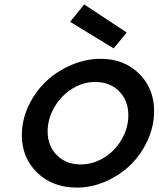

<svg xmlns="http://www.w3.org/2000/svg" viewBox="-20 -829 712 862"><path d="M294.9 -731 357.9 -809.1 548.8 -683.1 490.2 -611.8ZM78.1 -222.2Q78.1 -290 107.9 -353.5Q137.7 -417 186.3 -463.1Q234.9 -509.3 299.8 -537.1Q364.7 -564.9 432.1 -564.9Q537.6 -564.9 604.7 -498Q671.9 -431.2 671.9 -330.1Q671.9 -263.2 643.1 -199.7Q614.3 -136.2 567.1 -89.8Q520 -43.5 456.1 -15.1Q392.1 13.2 325.2 13.2Q216.3 13.2 147.2 -53.5Q78.1 -120.1 78.1 -222.2ZM193.8 -238.8Q193.8 -174.3 235.1 -132.6Q276.4 -90.8 341.8 -90.8Q398.9 -90.8 448.7 -122.3Q498.5 -153.8 527.3 -204.8Q556.2 -255.9 556.2 -312Q556.2 -377.4 514.9 -419.2Q473.6 -460.9 407.2 -460.9Q351.1 -460.9 301.5 -429Q252 -397 222.9 -345.5Q193.8 -293.9 193.8 -238.8Z"/></svg>

Font: Involve SemiBold Oblique
Style: Italic
Weight: 600
Italic angle: -10.5°
Designer: Stefan Peev
Foundry: Context Ltd.
Version: Version 1.001